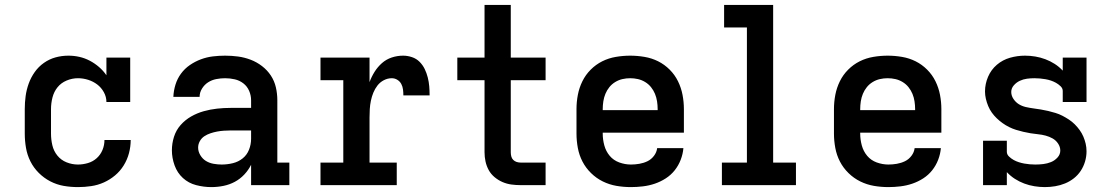

<svg xmlns="http://www.w3.org/2000/svg" viewBox="-20 -755 4540 783"><path d="M298 8Q268 8 239.5 3Q211 -2 185 -15.5Q159 -29 138 -50Q117 -71 104 -97Q91 -123 86 -152Q81 -181 81 -210V-310Q81 -337 84.5 -363Q88 -389 97 -414Q106 -439 121.5 -461Q137 -483 159 -498.5Q181 -514 206.5 -521Q232 -528 259 -528Q282 -528 304 -523Q326 -518 346 -507.5Q366 -497 383.5 -482Q401 -467 414 -448V-520H511V-339H414Q414 -360 403.5 -379Q393 -398 376.5 -410.5Q360 -423 339.5 -429.5Q319 -436 298 -436Q274 -436 251.5 -426.5Q229 -417 214.5 -399Q200 -381 194 -357.5Q188 -334 188 -310V-210Q188 -186 193.5 -162.5Q199 -139 214 -120.5Q229 -102 251.5 -93Q274 -84 298 -84Q318 -84 338.5 -90Q359 -96 374.5 -110Q390 -124 398 -143.5Q406 -163 406 -184H513Q513 -157 506 -130.5Q499 -104 484.5 -80.5Q470 -57 449 -39.5Q428 -22 403.5 -11Q379 0 352 4Q325 8 298 8Z M842 8Q811 8 780 0Q749 -8 726 -29Q703 -50 692 -80.5Q681 -111 681 -142Q681 -170 689.5 -197Q698 -224 716.5 -245Q735 -266 759.5 -280Q784 -294 811 -301.5Q838 -309 865.5 -312Q893 -315 921 -315H1004V-346Q1004 -366 996 -384.5Q988 -403 972.5 -415Q957 -427 937.5 -431.5Q918 -436 898 -436Q880 -436 862 -432.5Q844 -429 829 -419.5Q814 -410 804 -394Q794 -378 794 -360H687Q688 -385 695.5 -409.5Q703 -434 718 -454.5Q733 -475 754 -489.5Q775 -504 799 -513Q823 -522 848 -525Q873 -528 898 -528Q925 -528 951 -524.5Q977 -521 1002 -511.5Q1027 -502 1048.5 -485.5Q1070 -469 1084.5 -447Q1099 -425 1105 -399Q1111 -373 1111 -346V-92H1160V0H1004V-83Q993 -61 976 -43Q959 -25 937.5 -13.5Q916 -2 891.5 3Q867 8 842 8ZM884 -84Q907 -84 929.5 -89.5Q952 -95 969.5 -109Q987 -123 995.5 -144.5Q1004 -166 1004 -189V-223H921Q907 -223 893 -222Q879 -221 865.5 -218.5Q852 -216 838.5 -211.5Q825 -207 813.5 -199.5Q802 -192 795 -179.5Q788 -167 788 -153Q788 -137 797 -122Q806 -107 820 -98.5Q834 -90 851 -87Q868 -84 884 -84Z M1287 0V-92H1380V-428H1287V-520H1487V-420Q1495 -442 1507.5 -462Q1520 -482 1537.5 -497.5Q1555 -513 1577.5 -520.5Q1600 -528 1624 -528Q1642 -528 1660 -522Q1678 -516 1691 -503Q1704 -490 1712 -473.5Q1720 -457 1724.5 -439Q1729 -421 1730.5 -403Q1732 -385 1732 -366H1625Q1625 -378 1623.5 -390Q1622 -402 1616.5 -412.5Q1611 -423 1600.5 -429.5Q1590 -436 1578 -436Q1561 -436 1545.5 -428Q1530 -420 1519.5 -406.5Q1509 -393 1502.5 -377Q1496 -361 1492.5 -344Q1489 -327 1488 -310Q1487 -293 1487 -276V-92H1598V0Z M2103 0Q2084 0 2065.5 -2.5Q2047 -5 2029.5 -12.5Q2012 -20 1997 -32.5Q1982 -45 1973 -61.5Q1964 -78 1960 -96.5Q1956 -115 1956 -134V-428H1845V-520H1956V-735H2063V-520H2205V-428H2063V-134Q2063 -126 2065 -117.5Q2067 -109 2073 -103Q2079 -97 2087 -94.5Q2095 -92 2103 -92H2205V0Z M2553 8Q2523 8 2494 3Q2465 -2 2438.5 -15Q2412 -28 2390.5 -49Q2369 -70 2355.5 -96Q2342 -122 2336.5 -151.5Q2331 -181 2331 -210V-310Q2331 -339 2336.5 -368Q2342 -397 2355 -423.5Q2368 -450 2389 -471Q2410 -492 2436 -505Q2462 -518 2491.5 -523Q2521 -528 2550 -528Q2579 -528 2608.5 -523Q2638 -518 2664 -505Q2690 -492 2711 -471Q2732 -450 2745 -423.5Q2758 -397 2763.5 -368Q2769 -339 2769 -310V-214H2438V-210Q2438 -186 2444.5 -162Q2451 -138 2466.5 -119.5Q2482 -101 2505.5 -92.5Q2529 -84 2553 -84Q2570 -84 2587.5 -87Q2605 -90 2620.5 -97.5Q2636 -105 2647 -119.5Q2658 -134 2660 -151H2767Q2765 -127 2756 -103.5Q2747 -80 2731.5 -60.5Q2716 -41 2695 -27.5Q2674 -14 2650.5 -6Q2627 2 2602 5Q2577 8 2553 8ZM2438 -306H2662V-310Q2662 -326 2659.5 -342Q2657 -358 2651 -372.5Q2645 -387 2635 -399.5Q2625 -412 2611 -420.5Q2597 -429 2581.5 -432.5Q2566 -436 2550 -436Q2534 -436 2518.5 -432.5Q2503 -429 2489 -420.5Q2475 -412 2465 -399.5Q2455 -387 2449 -372.5Q2443 -358 2440.5 -342Q2438 -326 2438 -310Z M2924 0V-92H3026V-643H2933V-735H3133V-92H3226V0Z M3603 8Q3573 8 3544 3Q3515 -2 3488.5 -15Q3462 -28 3440.5 -49Q3419 -70 3405.5 -96Q3392 -122 3386.5 -151.5Q3381 -181 3381 -210V-310Q3381 -339 3386.5 -368Q3392 -397 3405 -423.5Q3418 -450 3439 -471Q3460 -492 3486 -505Q3512 -518 3541.5 -523Q3571 -528 3600 -528Q3629 -528 3658.5 -523Q3688 -518 3714 -505Q3740 -492 3761 -471Q3782 -450 3795 -423.5Q3808 -397 3813.5 -368Q3819 -339 3819 -310V-214H3488V-210Q3488 -186 3494.5 -162Q3501 -138 3516.5 -119.5Q3532 -101 3555.5 -92.5Q3579 -84 3603 -84Q3620 -84 3637.5 -87Q3655 -90 3670.5 -97.5Q3686 -105 3697 -119.5Q3708 -134 3710 -151H3817Q3815 -127 3806 -103.5Q3797 -80 3781.5 -60.5Q3766 -41 3745 -27.5Q3724 -14 3700.5 -6Q3677 2 3652 5Q3627 8 3603 8ZM3488 -306H3712V-310Q3712 -326 3709.5 -342Q3707 -358 3701 -372.5Q3695 -387 3685 -399.5Q3675 -412 3661 -420.5Q3647 -429 3631.5 -432.5Q3616 -436 3600 -436Q3584 -436 3568.5 -432.5Q3553 -429 3539 -420.5Q3525 -412 3515 -399.5Q3505 -387 3499 -372.5Q3493 -358 3490.5 -342Q3488 -326 3488 -310Z M4241 8Q4220 8 4198.5 4.5Q4177 1 4157 -6.5Q4137 -14 4119 -25.5Q4101 -37 4086 -53V0H3989V-181H4086V-136Q4086 -125 4095 -116.5Q4104 -108 4114 -102.5Q4124 -97 4135 -93.5Q4146 -90 4157 -88Q4168 -86 4179.5 -85Q4191 -84 4202 -84Q4219 -84 4235 -86Q4251 -88 4266 -94Q4281 -100 4292.5 -112.5Q4304 -125 4304 -141Q4304 -156 4295 -169.5Q4286 -183 4272.5 -190.5Q4259 -198 4244 -202Q4229 -206 4213.5 -207.5Q4198 -209 4183 -211.5Q4168 -214 4153 -217.5Q4138 -221 4123.5 -225.5Q4109 -230 4095 -237Q4081 -244 4068.5 -253Q4056 -262 4045 -272.5Q4034 -283 4025 -295.5Q4016 -308 4010 -322.5Q4004 -337 4000.5 -352Q3997 -367 3997 -382Q3997 -413 4009.5 -442Q4022 -471 4045.5 -491Q4069 -511 4099 -519.5Q4129 -528 4160 -528Q4181 -528 4202 -524.5Q4223 -521 4243 -513.5Q4263 -506 4281 -494.5Q4299 -483 4314 -467V-520H4411V-339H4314V-384Q4314 -395 4305 -403.5Q4296 -412 4286 -417.5Q4276 -423 4265.5 -426.5Q4255 -430 4243.5 -432Q4232 -434 4221 -435Q4210 -436 4198 -436Q4183 -436 4168 -434Q4153 -432 4139 -425.5Q4125 -419 4114.5 -407Q4104 -395 4104 -380Q4104 -365 4113 -351.5Q4122 -338 4135 -330Q4148 -322 4163.5 -318.5Q4179 -315 4194 -313Q4209 -311 4224.5 -308.5Q4240 -306 4254.5 -302.5Q4269 -299 4284 -294.5Q4299 -290 4312.5 -283Q4326 -276 4339 -267.5Q4352 -259 4363 -248Q4374 -237 4383 -224.5Q4392 -212 4398 -198Q4404 -184 4407.5 -169Q4411 -154 4411 -138Q4411 -117 4405 -96.5Q4399 -76 4387.5 -58.5Q4376 -41 4359.5 -28Q4343 -15 4323.5 -7Q4304 1 4283 4.5Q4262 8 4241 8Z"/></svg>

Font: Iosevka Etoile Semibold
Style: Regular
Weight: 600
Designer: Belleve Invis
Foundry: Belleve Invis
Version: Version 22.1.2; ttfautohint (v1.8.4)